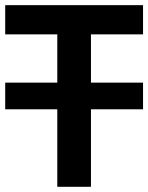

<svg xmlns="http://www.w3.org/2000/svg" viewBox="-20 -718 570 738"><path d="M200.2 -400.4V-585.9H0V-698.2H529.8V-585.9H329.6V-400.4H529.8V-297.9H329.6V0H200.2V-297.9H0V-400.4Z"/></svg>

Font: Voltera
Style: Bold
Weight: 700
Designer: Bernd Montag
Version: Version 1.301